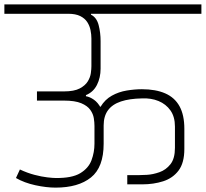

<svg xmlns="http://www.w3.org/2000/svg" viewBox="-56 -860 941 878"><path d="M35 -85Q69 -69 101.5 -60.5Q134 -52 160 -49Q186 -46 198 -46Q273 -45 311 -68Q349 -91 362.5 -127.5Q376 -164 376 -203V-284Q376 -300 373 -319.5Q370 -339 357 -357.5Q344 -376 315.5 -388Q287 -400 236 -400H113V-442H236Q283 -442 308.5 -455.5Q334 -469 345.5 -488Q357 -507 359.5 -526Q362 -545 362 -557V-684Q362 -702 358 -722Q354 -742 343 -759Q332 -776 311 -786.5Q290 -797 256 -797H-36V-840H865V-797H360V-793Q386 -780 395 -745.5Q404 -711 404 -672V-546Q404 -505 387.5 -472Q371 -439 337 -425V-420Q355 -417 373.5 -404Q392 -391 405 -366.5Q418 -342 418 -305V-203Q418 -95 360 -48.5Q302 -2 198 -2Q156 -2 105.5 -13Q55 -24 17 -46ZM401 -372H404Q424 -405 455.5 -422.5Q487 -440 523.5 -446Q560 -452 593 -452Q656 -452 699.5 -433Q743 -414 765 -374Q787 -334 787 -271V-179Q787 -115 760.5 -80Q734 -45 690 -31Q646 -17 595 -17H564H526V-59H575Q589 -59 616 -60.5Q643 -62 673 -72.5Q703 -83 723.5 -109Q744 -135 744 -184V-281Q744 -326 723.5 -355Q703 -384 669 -398Q635 -412 593 -410Q536 -409 497 -396Q458 -383 438 -356Q418 -329 418 -286Z"/></svg>

Font: Matangi Light
Style: Regular
Weight: 300
Designer: Prashant Pant
Foundry: The Graphic Ant
Version: Version 3.002